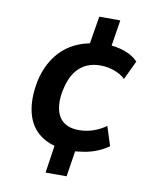

<svg xmlns="http://www.w3.org/2000/svg" viewBox="-83 -682 714 863"><g transform="rotate(10 274.5 -251.0)"><path d="M184 115 206 -32 223 -6Q167 -16 129.5 -48Q92 -80 77.5 -132.5Q63 -185 72 -254Q79 -307 98 -348.5Q117 -390 145.5 -420.5Q174 -451 213 -470Q252 -489 300 -495L275 -465L300 -617H396L373 -471L355 -500Q401 -499 439 -485Q477 -471 499 -447L458 -361Q436 -381 406 -391.5Q376 -402 344 -402Q311 -402 285.5 -391.5Q260 -381 241 -360.5Q222 -340 210.5 -311Q199 -282 193 -245Q184 -175 210.5 -137Q237 -99 299 -99Q330 -99 362 -109.5Q394 -120 421 -140L449 -52Q427 -36 399.5 -24.5Q372 -13 340.5 -7.5Q309 -2 277 -1L302 -26L280 115Z"/></g></svg>

Font: Nunito Sans 10pt SemiCondensed
Style: Bold Italic
Weight: 700
Width: 4
Italic angle: -9°
Designer: Vernon Adams
Foundry: Vernon Adams
Version: Version 3.101;gftools[0.9.27]